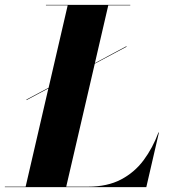

<svg xmlns="http://www.w3.org/2000/svg" viewBox="-68 -770 704 790"><path d="M41 -360.5 132 -409 210.5 -748H121V-750H468V-748H377.5L322.5 -510.5L452.5 -580V-577.5L322 -508L204.5 -2H295Q373.5 -2 429.5 -31.2Q485.5 -60.5 523 -111Q560.5 -161.5 584 -225H586L534 0H-48V-2H37.5L131 -406L41 -358Z"/></svg>

Font: Bodoni* 96
Style: Bold Italic
Weight: 700
Italic angle: -13°
Version: Version 2.2